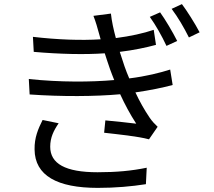

<svg xmlns="http://www.w3.org/2000/svg" viewBox="-20 -861 1040 933"><path d="M758 -801 708 -779C738 -737 766 -687 789 -638L841 -662C819 -706 782 -768 758 -801ZM864 -841 814 -818C845 -777 874 -727 898 -679L950 -704C927 -748 888 -809 864 -841ZM462 -695C464 -687 467 -678 469 -670C374 -664 260 -668 140 -682L144 -609C269 -598 392 -595 489 -602C497 -578 505 -552 515 -524C521 -507 528 -490 535 -472C422 -462 271 -461 120 -477L124 -402C279 -391 443 -392 564 -403C586 -355 612 -306 642 -260C610 -264 546 -271 492 -276L486 -216C555 -208 648 -199 704 -184L746 -245C731 -259 719 -272 708 -288C682 -326 658 -369 638 -412C708 -422 771 -435 819 -448L807 -523C760 -508 690 -490 608 -480C599 -500 592 -520 585 -539C578 -560 570 -584 562 -609C629 -617 690 -630 738 -643L727 -716C677 -699 613 -685 543 -676C532 -717 523 -757 519 -795L434 -784C445 -756 454 -725 462 -695ZM265 -262 187 -278C165 -234 147 -192 148 -135C149 -7 259 52 455 52C541 52 619 45 689 34L693 -46C620 -31 547 -24 454 -24C297 -24 224 -66 224 -148C224 -193 241 -227 265 -262Z"/></svg>

Font: Microsoft YaHei
Style: Regular
Weight: 400
Designer: Ryoko NISHIZUKA 西塚涼子 (kana, bopomofo & ideographs); Paul D. Hunt (Latin, Greek & Cyrillic); Sandoll Communications 산돌커뮤니
Foundry: Adobe
Version: Version 2.001;hotconv 1.0.111;makeotfexe 2.5.65597